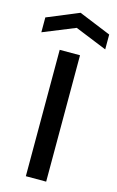

<svg xmlns="http://www.w3.org/2000/svg" viewBox="-181 -1029 662 1086"><g transform="rotate(15 150.0 -486.5)"><path d="M89 -740H208V0H89ZM-37 -896 149 -973 337 -896V-809L150 -885L-37 -809Z"/></g></svg>

Font: Encode Sans Wide
Style: Medium
Weight: 500
Designer: Pablo Impallari, Andres Torresi
Foundry: Pablo Impallari, Andres Torresi
Version: Version 1.000; ttfautohint (v1.00) -l 8 -r 50 -G 200 -x 14 -